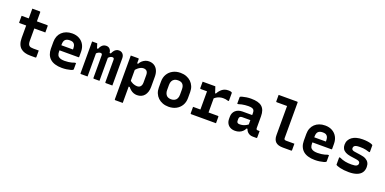

<svg xmlns="http://www.w3.org/2000/svg" viewBox="-7 -1773 6014 2996"><g transform="rotate(20 3000.0 -275.0)"><path d="M63 -538H489Q494 -538 497 -535Q500 -532 500 -527Q500 -508 500 -491Q500 -474 500 -456.5Q500 -439 500 -420H74Q72 -420 69.5 -420.5Q67 -421 65.5 -422.5Q64 -424 63.5 -426Q63 -428 63 -431Q63 -450 63 -467.5Q63 -485 63 -502Q63 -519 63 -538ZM500 -120Q500 -92 500 -65Q500 -38 500 -11Q500 -7 497 -3.5Q494 0 489 0Q486 0 476.5 0Q467 0 453.5 0Q440 0 427 0Q414 0 403 0Q351 0 310 -12Q269 -24 240.5 -49.5Q212 -75 197 -116Q182 -157 182 -215Q182 -263 182 -311.5Q182 -360 182 -407.5Q182 -455 182 -503Q182 -551 182 -600Q182 -625 182 -650Q182 -675 182 -700Q213 -700 244 -700Q275 -700 306 -700Q310 -700 312 -698.5Q314 -697 315.5 -695Q317 -693 317 -689Q317 -630 317 -571Q317 -512 317 -453Q317 -394 317 -335.5Q317 -277 317 -217Q317 -189 322 -170Q327 -151 338 -140Q350 -128 367.5 -124Q385 -120 409 -120Q421 -120 433 -120Q445 -120 457 -120Q469 -120 481 -120Z M902 -550Q970 -550 1020.5 -522Q1071 -494 1099 -444Q1127 -394 1127 -327V-244Q1127 -241 1126 -238.5Q1125 -236 1122.5 -235Q1120 -234 1117 -234H887Q870 -234 852.5 -234Q835 -234 818 -234H777L774 -318H996Q996 -322 996 -325Q996 -328 996 -332Q996 -361 990 -381.5Q984 -402 971 -414Q960 -426 943 -431Q926 -436 902 -436Q852 -436 827.5 -411.5Q803 -387 803 -332V-210Q803 -194 806 -180Q809 -166 814 -155Q819 -144 828 -136Q844 -120 870.5 -113Q897 -106 932 -106Q968 -106 995.5 -110Q1023 -114 1048 -120Q1073 -126 1095 -135H1114Q1114 -109 1114 -83.5Q1114 -58 1114 -32Q1114 -30 1113 -28Q1112 -26 1110 -24Q1102 -15 1074 -7Q1046 1 1008 6.5Q970 12 931 12Q865 12 815 -3.5Q765 -19 733 -48Q701 -77 684.5 -118.5Q668 -160 668 -212V-326Q668 -377 684.5 -418Q701 -459 732 -488.5Q763 -518 806 -534Q849 -550 902 -550Z M1766 0Q1748 0 1728.5 0Q1709 0 1691 0Q1673 0 1657 0Q1654 0 1651.5 -1.5Q1649 -3 1647.5 -5Q1646 -7 1646 -11Q1646 -48 1646 -85.5Q1646 -123 1646 -160Q1646 -197 1646 -234Q1646 -271 1646 -308.5Q1646 -346 1646 -383Q1646 -403 1637.5 -409.5Q1629 -416 1615 -416Q1604 -416 1592 -411.5Q1580 -407 1567.5 -397Q1555 -387 1541 -370L1521 -462H1572Q1584 -490 1598.5 -509Q1613 -528 1632.5 -539Q1652 -550 1677 -550Q1697 -550 1713 -543.5Q1729 -537 1741 -524Q1753 -511 1759.5 -493Q1766 -475 1766 -452Q1766 -408 1766 -363.5Q1766 -319 1766 -275.5Q1766 -232 1766 -188Q1766 -144 1766 -100Q1766 -75 1766 -50Q1766 -25 1766 0ZM1552 0Q1537 0 1520 0Q1503 0 1488 0Q1473 0 1459 0Q1456 0 1453.5 -1.5Q1451 -3 1449.5 -5Q1448 -7 1448 -11Q1448 -48 1448 -85.5Q1448 -123 1448 -160Q1448 -197 1448 -234Q1448 -271 1448 -308.5Q1448 -346 1448 -383Q1448 -397 1444 -404Q1440 -411 1434 -413.5Q1428 -416 1418 -416Q1407 -416 1394.5 -411.5Q1382 -407 1369 -397Q1356 -387 1341 -368L1316 -462H1360Q1372 -491 1387 -510.5Q1402 -530 1422.5 -540Q1443 -550 1468 -550Q1486 -550 1501.5 -543.5Q1517 -537 1528.5 -523.5Q1540 -510 1546 -492.5Q1552 -475 1552 -452Q1552 -420 1552 -377Q1552 -334 1552 -278.5Q1552 -223 1552 -154Q1552 -85 1552 0ZM1354 0Q1341 0 1327 0Q1313 0 1300 0Q1287 0 1273 0Q1259 0 1245 0Q1242 0 1240 -0.5Q1238 -1 1236.5 -2.5Q1235 -4 1234.5 -6Q1234 -8 1234 -11Q1234 -83 1234 -154Q1234 -225 1234 -296Q1234 -367 1234 -438Q1234 -465 1234 -490Q1234 -515 1234 -538Q1245 -538 1255.5 -538Q1266 -538 1276.5 -538Q1287 -538 1298 -538Q1309 -538 1319 -538Q1319 -538 1324.5 -520.5Q1330 -503 1337 -480.5Q1344 -458 1349 -440Q1354 -422 1354 -422Q1354 -356 1354 -285.5Q1354 -215 1354 -144Q1354 -73 1354 0Z M1876 -538Q1898 -538 1918 -538Q1938 -538 1958.5 -538Q1979 -538 2000 -538Q2004 -538 2006 -536.5Q2008 -535 2009.5 -533Q2011 -531 2011 -527Q2011 -436 2011 -345Q2011 -254 2011 -163Q2011 -72 2011 19Q2011 110 2011 200Q1990 200 1969.5 200Q1949 200 1929 200Q1909 200 1887 200Q1884 200 1881.5 198.5Q1879 197 1877.5 194.5Q1876 192 1876 189Q1876 111 1876 33Q1876 -45 1876 -124Q1876 -203 1876 -281Q1876 -359 1876 -437Q1876 -465 1876 -490Q1876 -515 1876 -538ZM2176 -550Q2227 -550 2264 -527Q2301 -504 2321.5 -460Q2342 -416 2342 -355V-186Q2342 -140 2330 -103.5Q2318 -67 2296.5 -41.5Q2275 -16 2244.5 -3Q2214 10 2176 10Q2147 10 2119.5 0Q2092 -10 2069 -29Q2046 -48 2028 -71H1999V-179Q2026 -151 2061.5 -136Q2097 -121 2131 -121Q2156 -121 2172 -131Q2188 -141 2197.5 -160.5Q2207 -180 2207 -208V-333Q2207 -357 2201.5 -373.5Q2196 -390 2186 -400Q2177 -409 2163 -414Q2149 -419 2131 -419Q2110 -419 2086.5 -408.5Q2063 -398 2041 -379Q2019 -360 2000 -333V-457H2028Q2044 -487 2067 -507Q2090 -527 2117.5 -538.5Q2145 -550 2176 -550Z M2700 -550Q2754 -550 2798.5 -533Q2843 -516 2875 -485.5Q2907 -455 2924.5 -413Q2942 -371 2942 -320V-219Q2942 -151 2911.5 -99Q2881 -47 2826.5 -17.5Q2772 12 2700 12Q2646 12 2601.5 -5Q2557 -22 2525 -52.5Q2493 -83 2475.5 -125Q2458 -167 2458 -218V-319Q2458 -387 2488.5 -439Q2519 -491 2574 -520.5Q2629 -550 2700 -550ZM2701 -427Q2667 -427 2643 -413.5Q2619 -400 2606 -374.5Q2593 -349 2593 -313V-225Q2593 -197 2601 -175.5Q2609 -154 2623 -138Q2636 -125 2655.5 -118Q2675 -111 2699 -111Q2733 -111 2757.5 -124.5Q2782 -138 2794.5 -164Q2807 -190 2807 -225V-313Q2807 -344 2800 -365.5Q2793 -387 2779 -401Q2766 -415 2746.5 -421Q2727 -427 2701 -427Z M3185 -66V-134Q3185 -151 3185 -167.5Q3185 -184 3185 -201.5Q3185 -219 3185 -235Q3185 -266 3185 -297Q3185 -328 3185 -359Q3185 -390 3185 -420H3166Q3145 -420 3122.5 -420Q3100 -420 3080 -420Q3075 -420 3072 -423Q3069 -426 3069 -431Q3069 -458 3069 -484.5Q3069 -511 3069 -538Q3080 -538 3095 -538Q3110 -538 3126.5 -538Q3143 -538 3161 -538Q3179 -538 3199 -538Q3219 -538 3239.5 -538Q3260 -538 3280 -538Q3280 -538 3284 -526Q3288 -514 3294 -496Q3300 -478 3306 -459.5Q3312 -441 3316 -426.5Q3320 -412 3320 -409Q3320 -367 3320 -324.5Q3320 -282 3320 -239Q3320 -196 3320 -152Q3320 -108 3320 -64ZM3291 -435H3327Q3353 -485 3394 -516.5Q3435 -548 3495 -548Q3519 -548 3533.5 -544Q3548 -540 3554 -534Q3556 -533 3556.5 -530.5Q3557 -528 3557 -524Q3557 -491 3557 -459Q3557 -427 3557 -394H3538Q3516 -401 3498.5 -403.5Q3481 -406 3458 -406Q3431 -406 3402.5 -398Q3374 -390 3349 -374.5Q3324 -359 3303 -334ZM3063 -118H3475Q3480 -118 3482 -116.5Q3484 -115 3485.5 -113Q3487 -111 3487 -107Q3487 -88 3487 -71Q3487 -54 3487 -36.5Q3487 -19 3487 0H3074Q3069 0 3066 -3Q3063 -6 3063 -11Q3063 -30 3063 -47.5Q3063 -65 3063 -82Q3063 -99 3063 -118Z M4110 -341Q4110 -316 4110 -292.5Q4110 -269 4110 -244.5Q4110 -220 4110 -195.5Q4110 -171 4110 -148Q4110 -140 4111.5 -134Q4113 -128 4117 -124Q4120 -121 4125.5 -119.5Q4131 -118 4138 -118Q4141 -118 4143.5 -118Q4146 -118 4149 -118H4168Q4168 -91 4168 -64.5Q4168 -38 4168 -11Q4168 -6 4165 -3Q4162 0 4157 0Q4152 0 4132.5 0Q4113 0 4098 0Q4070 0 4048 -9Q4026 -18 4009 -34.5Q3992 -51 3983 -74Q3974 -97 3974 -126Q3974 -157 3974 -189Q3974 -221 3974 -252Q3974 -269 3974 -284.5Q3974 -300 3974 -316Q3974 -332 3974 -348Q3974 -377 3964.5 -393.5Q3955 -410 3932 -417Q3909 -424 3871 -424Q3843 -424 3816.5 -421Q3790 -418 3764.5 -413Q3739 -408 3713 -399H3694Q3694 -426 3694 -453Q3694 -480 3694 -506Q3694 -510 3695 -512Q3696 -514 3697 -515Q3703 -521 3730.5 -529Q3758 -537 3796 -542.5Q3834 -548 3871 -548Q3934 -548 3979 -536.5Q4024 -525 4053 -500Q4082 -475 4096 -435.5Q4110 -396 4110 -341ZM3790 -152Q3790 -131 3801.5 -120.5Q3813 -110 3837 -110Q3864 -110 3890 -116Q3916 -122 3941.5 -136Q3967 -150 3993 -172V-86H3963Q3950 -56 3926.5 -34.5Q3903 -13 3872 -1.5Q3841 10 3804 10Q3758 10 3724.5 -8Q3691 -26 3673 -58.5Q3655 -91 3655 -134V-169Q3655 -202 3666 -228Q3677 -254 3697.5 -273Q3718 -292 3747 -302.5Q3776 -313 3812 -313Q3847 -313 3880.5 -313Q3914 -313 3944.5 -313Q3975 -313 4002 -313Q4011 -313 4015.5 -297Q4020 -281 4021 -261.5Q4022 -242 4022 -229Q3990 -229 3960 -229Q3930 -229 3899.5 -229Q3869 -229 3837 -229Q3825 -229 3816.5 -226Q3808 -223 3802 -217Q3797 -211 3793.5 -203.5Q3790 -196 3790 -187Z M4254 -750Q4285 -750 4316 -750Q4347 -750 4378 -750Q4409 -750 4439 -750Q4469 -750 4500 -750Q4531 -750 4562 -750Q4566 -750 4568 -748.5Q4570 -747 4571.5 -745Q4573 -743 4573 -739Q4573 -684 4573 -625Q4573 -566 4573 -506Q4573 -446 4573 -386Q4573 -326 4573 -267Q4573 -208 4573 -153Q4573 -144 4574 -137.5Q4575 -131 4580 -126Q4585 -122 4592 -120Q4599 -118 4611 -118Q4630 -118 4650 -118Q4670 -118 4689 -118Q4708 -118 4727 -118H4746Q4746 -91 4746 -64.5Q4746 -38 4746 -11Q4746 -7 4744.5 -5Q4743 -3 4741 -1.5Q4739 0 4735 0Q4714 0 4691 0Q4668 0 4644 0Q4620 0 4597 0Q4555 0 4524.5 -9.5Q4494 -19 4475 -37.5Q4456 -56 4446.5 -84Q4437 -112 4437 -150Q4437 -195 4437 -243.5Q4437 -292 4437 -341.5Q4437 -391 4437 -441Q4437 -491 4437 -539.5Q4437 -588 4437 -632H4420Q4395 -632 4369 -632Q4343 -632 4317 -632Q4291 -632 4265 -632Q4260 -632 4257 -635Q4254 -638 4254 -643Q4254 -670 4254 -696.5Q4254 -723 4254 -750Z M5102 -550Q5170 -550 5220.5 -522Q5271 -494 5299 -444Q5327 -394 5327 -327V-244Q5327 -241 5326 -238.5Q5325 -236 5322.5 -235Q5320 -234 5317 -234H5087Q5070 -234 5052.5 -234Q5035 -234 5018 -234H4977L4974 -318H5196Q5196 -322 5196 -325Q5196 -328 5196 -332Q5196 -361 5190 -381.5Q5184 -402 5171 -414Q5160 -426 5143 -431Q5126 -436 5102 -436Q5052 -436 5027.5 -411.5Q5003 -387 5003 -332V-210Q5003 -194 5006 -180Q5009 -166 5014 -155Q5019 -144 5028 -136Q5044 -120 5070.5 -113Q5097 -106 5132 -106Q5168 -106 5195.5 -110Q5223 -114 5248 -120Q5273 -126 5295 -135H5314Q5314 -109 5314 -83.5Q5314 -58 5314 -32Q5314 -30 5313 -28Q5312 -26 5310 -24Q5302 -15 5274 -7Q5246 1 5208 6.5Q5170 12 5131 12Q5065 12 5015 -3.5Q4965 -19 4933 -48Q4901 -77 4884.5 -118.5Q4868 -160 4868 -212V-326Q4868 -377 4884.5 -418Q4901 -459 4932 -488.5Q4963 -518 5006 -534Q5049 -550 5102 -550Z M5694 -118Q5755 -118 5777 -132.5Q5799 -147 5799 -172Q5799 -185 5793.5 -194Q5788 -203 5774 -209.5Q5760 -216 5734 -220L5631 -235Q5583 -243 5550.5 -260.5Q5518 -278 5502 -306Q5486 -334 5486 -371Q5486 -413 5503 -445.5Q5520 -478 5551 -500.5Q5582 -523 5626 -535Q5670 -547 5725 -547Q5774 -547 5810 -541.5Q5846 -536 5867 -528.5Q5888 -521 5894 -515Q5895 -514 5895.5 -512.5Q5896 -511 5896.5 -510Q5897 -509 5897 -506Q5897 -479 5897 -451Q5897 -423 5897 -396H5878Q5850 -405 5826.5 -410.5Q5803 -416 5779 -418Q5755 -420 5724 -420Q5685 -420 5663 -414Q5641 -408 5631 -395.5Q5621 -383 5621 -365Q5621 -354 5626 -345Q5631 -336 5644 -330Q5657 -324 5680 -321L5776 -307Q5830 -300 5864 -281Q5898 -262 5914.5 -233Q5931 -204 5931 -162Q5931 -106 5904 -68Q5877 -30 5823.5 -10.5Q5770 9 5693 9Q5650 9 5613 5Q5576 1 5547.5 -6Q5519 -13 5501 -20Q5483 -27 5477 -33Q5476 -35 5475.5 -36.5Q5475 -38 5475 -40Q5475 -69 5475 -98.5Q5475 -128 5475 -158H5494Q5517 -147 5539.5 -139.5Q5562 -132 5586 -127Q5610 -122 5636.5 -120Q5663 -118 5694 -118Z"/></g></svg>

Font: RecMonoLinear Nerd Font Mono
Style: Bold
Weight: 700
Monospace: yes
Version: Version 1.085; ttfautohint (v1.8.4.7-5d5b);Nerd Fonts 3.2.1